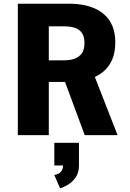

<svg xmlns="http://www.w3.org/2000/svg" viewBox="-20 -720 690 1023"><path d="M75 0V-700H357.4Q386.1 -700 418.7 -694.6Q451.3 -689.1 482.3 -676.1Q513.3 -663 538.6 -639.8Q564 -616.6 579.1 -581Q594.3 -545.4 594.3 -494.9Q594.3 -439.6 577.5 -401.9Q560.6 -364.2 533.2 -340.7Q505.8 -317.2 473.2 -304.7Q440.6 -292.2 408.1 -287.8Q375.7 -283.4 349.9 -283.4H240V0ZM431.5 0 310.5 -326.4 472.2 -343.3 606.4 0ZM240 -398.6H322.3Q354.4 -398.6 378.5 -407.6Q402.7 -416.6 416.4 -436.6Q430 -456.6 430 -490.1Q430 -525.7 416.2 -545Q402.4 -564.2 378 -572Q353.6 -579.7 321.6 -579.7H240ZM300.1 283.2 269.3 212.4Q281.2 210.3 291.8 204.9Q302.4 199.6 309.2 188.5Q316 177.5 316 159.5L400.7 161.6Q400.7 200.9 382.3 226.4Q363.9 251.9 340.1 265.5Q316.4 279.1 300.1 283.2ZM269.4 161.6V40.7H400.7V161.6Z"/></svg>

Font: Trispace Thin
Style: Regular
Weight: 100
Designer: Tyler Finck
Foundry: Etcetera Type Company
Version: Version 1.210